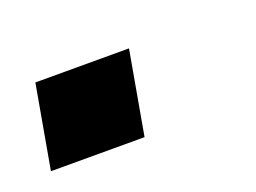

<svg xmlns="http://www.w3.org/2000/svg" viewBox="-42 -174 317 238"><g transform="rotate(-20 116.5 -55.0)"><path d="M14.5 -110 -5 0H118.5L138 -110Z"/></g></svg>

Font: Anybody Expanded Medium
Style: Italic
Weight: 500
Width: 7
Italic angle: -10°
Version: Version 1.113;gftools[0.9.25]